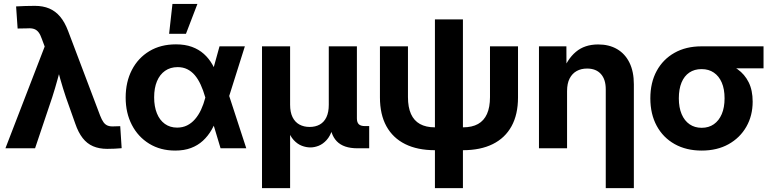

<svg xmlns="http://www.w3.org/2000/svg" viewBox="-20 -760 3954 984"><path d="M7.8 0 209 -521.5 194.3 -561Q187 -582.5 177.5 -594.7Q168 -606.9 154.3 -611.6Q140.6 -616.2 121.1 -614.7L70.3 -613.8L62.5 -727.1Q84.5 -728.5 109.4 -729.2Q134.3 -730 158.7 -730Q200.2 -730 232.2 -716.6Q264.2 -703.1 288.1 -674.8Q312 -646.5 329.1 -601.1L493.2 -167.5Q501.5 -146 510.5 -133.5Q519.5 -121.1 532 -116.2Q544.4 -111.3 562.5 -112.3L596.2 -113.3L603.5 -0.5Q586.9 1 567.9 2Q548.8 2.9 529.3 2.9Q488.3 2.9 457 -10.5Q425.8 -23.9 403.6 -52.5Q381.3 -81.1 365.7 -126.5L317.9 -261.2Q302.2 -308.1 288.8 -355.5Q275.4 -402.8 262.7 -451.7H301.8Q288.6 -403.3 275.6 -355.7Q262.7 -308.1 247.6 -261.2L159.7 0Z M877.9 11.7Q802.2 11.7 744.9 -23.4Q687.5 -58.6 655.8 -119.9Q624 -181.2 624 -259.8Q624 -339.8 655.8 -401.4Q687.5 -462.9 745.4 -497.8Q803.2 -532.7 881.8 -532.7Q928.2 -532.7 963.6 -519.8Q999 -506.8 1024.9 -483.6Q1050.8 -460.4 1068.8 -428.7Q1086.9 -397 1098.6 -358.9H1129.4L1152.3 -275.4L1242.2 0H1110.4L1031.7 -262.2Q1021.5 -297.9 1008.3 -326.4Q995.1 -355 978.3 -374.8Q961.4 -394.5 939.7 -405.3Q918 -416 890.6 -416Q853 -416 825.9 -397Q798.8 -377.9 784.4 -343.5Q770 -309.1 770 -261.2Q770 -213.9 784.2 -179Q798.3 -144 825 -125Q851.6 -106 887.7 -106Q916 -106 938.7 -117.2Q961.4 -128.4 979.2 -148.9Q997.1 -169.4 1010.3 -197.5Q1023.4 -225.6 1032.2 -259.3L1105 -522.5H1234.9L1151.9 -259.3L1127.9 -168H1096.7Q1083.5 -127.9 1064.7 -95.2Q1045.9 -62.5 1019.8 -38.6Q993.7 -14.6 958.7 -1.5Q923.8 11.7 877.9 11.7ZM846.7 -586.9 863.8 -739.7H991.7L933.1 -586.9Z M1322.8 204.1V-522.5H1466.8V-223.1Q1466.8 -185.1 1479.2 -159.7Q1491.7 -134.3 1514.4 -121.8Q1537.1 -109.4 1566.9 -109.4Q1596.7 -109.4 1618.9 -121.8Q1641.1 -134.3 1653.1 -159.7Q1665 -185.1 1665 -223.1V-522.5H1809.1V-153.3Q1809.1 -132.8 1818.8 -123.3Q1828.6 -113.8 1850.6 -113.8H1872.1V0H1812Q1740.7 0 1706.1 -35.9Q1671.4 -71.8 1671.4 -139.2V-188.5H1695.3Q1695.3 -133.8 1683.8 -98.1Q1672.4 -62.5 1653.6 -42Q1634.8 -21.5 1613 -12.9Q1591.3 -4.4 1570.8 -4.4Q1549.3 -4.4 1526.9 -12.9Q1504.4 -21.5 1485.4 -42Q1466.3 -62.5 1454.6 -98.1Q1442.9 -133.8 1442.9 -188.5H1466.8V204.1Z M2209 9.8Q2119.6 9.8 2056.6 -21.5Q1993.7 -52.7 1960.4 -113Q1927.2 -173.3 1927.2 -260.7V-522.5H2070.8V-262.2Q2070.8 -210.4 2086.2 -176Q2101.6 -141.6 2132.3 -124.5Q2163.1 -107.4 2209 -107.4H2352.5Q2399.4 -107.4 2429.9 -124.5Q2460.4 -141.6 2475.8 -176Q2491.2 -210.4 2491.2 -262.2V-522.5H2634.8V-260.7Q2634.8 -173.3 2601.6 -113Q2568.4 -52.7 2505.4 -21.5Q2442.4 9.8 2352.5 9.8ZM2209 204.1V-660.6H2352.5V204.1Z M2886.2 -293V0H2742.2V-522.5H2882.8L2883.3 -387.7H2862.3Q2886.2 -456.1 2931.2 -494.1Q2976.1 -532.2 3045.9 -532.2Q3101.6 -532.2 3142.6 -508.3Q3183.6 -484.4 3206.1 -438.7Q3228.5 -393.1 3228.5 -328.1V204.1H3084.5V-302.2Q3084.5 -353.5 3059.3 -381.1Q3034.2 -408.7 2988.8 -408.7Q2958.5 -408.7 2935.5 -396Q2912.6 -383.3 2899.4 -357.9Q2886.2 -332.5 2886.2 -293Z M3576.2 11.7Q3497.1 11.7 3437.7 -21.5Q3378.4 -54.7 3345.7 -115Q3313 -175.3 3313 -255.9Q3313 -336.9 3345.5 -396.5Q3377.9 -456.1 3436.8 -489.3Q3495.6 -522.5 3574.7 -522.5H3893.1V-409.7H3672.9L3574.7 -405.8Q3539.1 -405.8 3512.9 -388.2Q3486.8 -370.6 3472.9 -337.2Q3459 -303.7 3459 -255.9Q3459 -209 3473.4 -175Q3487.8 -141.1 3514.2 -123Q3540.5 -105 3576.2 -105Q3612.3 -105 3638.4 -123.3Q3664.6 -141.6 3679 -175.3Q3693.4 -209 3693.4 -255.9Q3693.4 -303.7 3679 -336.9Q3664.6 -370.1 3638.4 -387.9Q3612.3 -405.8 3576.2 -405.8V-454.6Q3629.4 -454.6 3676.8 -442.6Q3724.1 -430.7 3760.3 -405Q3796.4 -379.4 3816.9 -338.4Q3837.4 -297.4 3837.4 -239.3Q3837.4 -167 3804.9 -110.4Q3772.5 -53.7 3713.9 -21Q3655.3 11.7 3576.2 11.7Z"/></svg>

Font: Inter 28pt
Style: Bold
Weight: 700
Designer: Rasmus Andersson
Foundry: rsms
Version: Version 4.001;git-66647c0bb